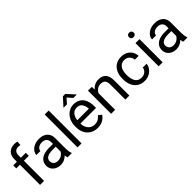

<svg xmlns="http://www.w3.org/2000/svg" viewBox="216 -1924 3097 3097"><g transform="rotate(-45 1765.0 -375.0)"><path d="M204.1 -584.5V-528.3H316.4V-459.5H204.1V0H112.8V-459.5H29.8V-528.3H112.8V-584.5Q112.8 -668.9 158.9 -714.6Q205.1 -760.3 287.1 -760.3Q316.9 -760.3 349.1 -752.4L344.2 -679.7Q322.3 -683.6 295.4 -683.6Q252 -683.6 228 -658Q204.1 -632.3 204.1 -584.5Z M837.4 -7.8V0H742.2Q733.9 -19 729.5 -55.2Q702.1 -25.9 663.8 -8.1Q625.5 9.8 579.6 9.8Q526.9 9.8 486.1 -11Q445.3 -31.7 423.1 -67.4Q400.9 -103 400.9 -146.5Q400.9 -202.6 429.9 -241.7Q459 -280.8 512.5 -300.5Q565.9 -320.3 638.7 -320.3H727.5V-362.3Q727.5 -410.6 699 -438.2Q670.4 -465.8 616.7 -465.8Q584 -465.8 558.1 -454.3Q532.2 -442.9 517.8 -423.6Q503.4 -404.3 503.4 -381.8H412.1Q412.1 -420.4 438.5 -456.5Q464.8 -492.7 512.7 -515.4Q560.5 -538.1 622.1 -538.1Q680.7 -538.1 724.9 -518.3Q769 -498.5 793.9 -458.7Q818.8 -418.9 818.8 -361.3V-115.2Q818.8 -87.4 823.7 -57.9Q828.6 -28.3 837.4 -7.8ZM727.5 -147.5V-256.8H653.3Q575.2 -256.8 533.7 -232.2Q492.2 -207.5 492.2 -159.2Q492.2 -133.3 503.9 -112.8Q515.6 -92.3 538.1 -80.3Q560.5 -68.4 592.8 -68.4Q624 -68.4 651.1 -79.3Q678.2 -90.3 697.8 -108.4Q717.3 -126.5 727.5 -147.5Z M968.3 0V-750H1059.6V0Z M1180.7 0ZM1629.4 -239.3H1272Q1273.4 -189.9 1292.5 -149.9Q1311.5 -109.9 1346.4 -86.7Q1381.3 -63.5 1428.2 -63.5Q1474.1 -63.5 1507.6 -82Q1541 -100.6 1567.4 -135.3L1622.6 -92.3Q1593.3 -47.4 1544.4 -18.8Q1495.6 9.8 1423.3 9.8Q1351.1 9.8 1295.9 -22.9Q1240.7 -55.7 1210.7 -113.8Q1180.7 -171.9 1180.7 -245.6V-266.6Q1180.7 -349.1 1212.9 -410.9Q1245.1 -472.7 1298.1 -505.4Q1351.1 -538.1 1411.6 -538.1Q1485.4 -538.1 1533.9 -505.1Q1582.5 -472.2 1606 -414.1Q1629.4 -356 1629.4 -279.8ZM1538.1 -319.3Q1534.2 -381.3 1504.6 -423.1Q1475.1 -464.8 1411.6 -464.8Q1356.9 -464.8 1320.6 -425Q1284.2 -385.3 1274.9 -312.5H1538.1ZM1559.6 -611.8H1484.4L1411.1 -694.8L1338.4 -611.8H1263.7V-617.2L1383.8 -750H1438.5L1559.6 -616.7Z M2150.4 -346.2V0H2059.1V-347.2Q2059.1 -407.7 2033 -435.1Q2006.8 -462.4 1954.1 -462.4Q1912.1 -462.4 1878.7 -439.5Q1845.2 -416.5 1825.7 -377.9V0H1734.4V-528.3H1820.8L1823.7 -463.4Q1852.5 -499 1892.6 -518.6Q1932.6 -538.1 1981 -538.1Q2150.4 -538.1 2150.4 -346.2Z M2709.5 -167Q2707 -120.6 2677.7 -79.8Q2648.4 -39.1 2600.8 -14.6Q2553.2 9.8 2498.5 9.8Q2421.9 9.8 2368.9 -25.6Q2315.9 -61 2289.6 -120.8Q2263.2 -180.7 2263.2 -253.9V-274.4Q2263.2 -347.7 2289.6 -407.5Q2315.9 -467.3 2368.9 -502.7Q2421.9 -538.1 2498.5 -538.1Q2559.1 -538.1 2606.2 -513.2Q2653.3 -488.3 2680.2 -444.6Q2707 -400.9 2709.5 -346.7H2623Q2620.6 -379.4 2604.5 -406.5Q2588.4 -433.6 2561 -449.2Q2533.7 -464.8 2498.5 -464.8Q2446.3 -464.8 2414.1 -437.7Q2381.8 -410.6 2368.2 -367.9Q2354.5 -325.2 2354.5 -274.4V-253.9Q2354.5 -172.9 2387.9 -118.2Q2421.4 -63.5 2498.5 -63.5Q2530.3 -63.5 2557.9 -76.9Q2585.4 -90.3 2603 -114Q2620.6 -137.7 2623 -167Z M2918.9 -668.9Q2918.9 -647 2904.5 -632.6Q2890.1 -618.2 2864.7 -618.2Q2839.4 -618.2 2825.4 -632.6Q2811.5 -647 2811.5 -668.9Q2811.5 -691.4 2825.4 -706.1Q2839.4 -720.7 2864.7 -720.7Q2890.1 -720.7 2904.5 -706.1Q2918.9 -691.4 2918.9 -668.9ZM2818.4 0V-528.3H2909.7V0Z M3475.1 -7.8V0H3379.9Q3371.6 -19 3367.2 -55.2Q3339.8 -25.9 3301.5 -8.1Q3263.2 9.8 3217.3 9.8Q3164.6 9.8 3123.8 -11Q3083 -31.7 3060.8 -67.4Q3038.6 -103 3038.6 -146.5Q3038.6 -202.6 3067.6 -241.7Q3096.7 -280.8 3150.1 -300.5Q3203.6 -320.3 3276.4 -320.3H3365.2V-362.3Q3365.2 -410.6 3336.7 -438.2Q3308.1 -465.8 3254.4 -465.8Q3221.7 -465.8 3195.8 -454.3Q3169.9 -442.9 3155.5 -423.6Q3141.1 -404.3 3141.1 -381.8H3049.8Q3049.8 -420.4 3076.2 -456.5Q3102.5 -492.7 3150.4 -515.4Q3198.2 -538.1 3259.8 -538.1Q3318.4 -538.1 3362.5 -518.3Q3406.7 -498.5 3431.6 -458.7Q3456.5 -418.9 3456.5 -361.3V-115.2Q3456.5 -87.4 3461.4 -57.9Q3466.3 -28.3 3475.1 -7.8ZM3365.2 -147.5V-256.8H3291Q3212.9 -256.8 3171.4 -232.2Q3129.9 -207.5 3129.9 -159.2Q3129.9 -133.3 3141.6 -112.8Q3153.3 -92.3 3175.8 -80.3Q3198.2 -68.4 3230.5 -68.4Q3261.7 -68.4 3288.8 -79.3Q3315.9 -90.3 3335.4 -108.4Q3355 -126.5 3365.2 -147.5Z"/></g></svg>

Font: Heebo
Style: Regular
Weight: 400
Designer: Oded Ezer
Foundry: Meir Sadan
Version: Version 2.001; ttfautohint (v1.5.14-ce02) -l 8 -r 50 -G 200 